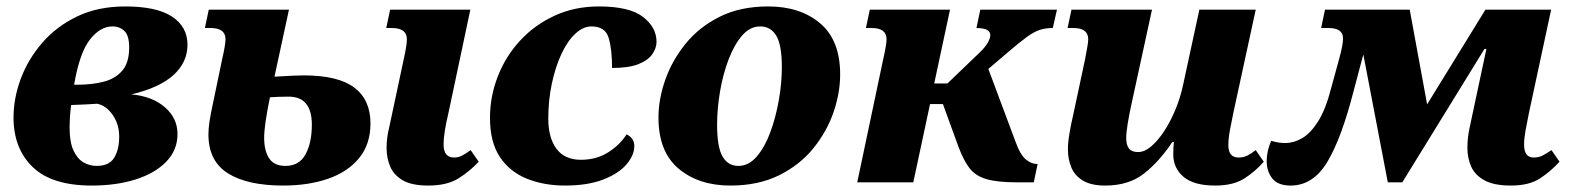

<svg xmlns="http://www.w3.org/2000/svg" viewBox="-20 -566 4872 596"><path d="M265 10Q141 10 81.5 -47.5Q22 -105 22 -201Q22 -261 44.5 -321.5Q67 -382 111 -433Q155 -484 219.5 -515Q284 -546 369 -546Q466 -546 514 -514.5Q562 -483 562 -427Q562 -373 519 -333.5Q476 -294 388 -273Q453 -267 492 -233Q531 -199 531 -150Q531 -100 496 -64Q461 -28 401 -9Q341 10 265 10ZM329 -484Q291 -484 259 -443Q227 -402 210 -303H221Q264 -303 300.5 -312Q337 -321 359 -346Q381 -371 381 -419Q381 -455 366.5 -469.5Q352 -484 329 -484ZM280 -51Q319 -51 334.5 -76.5Q350 -102 350 -142Q350 -180 330 -209Q310 -238 282 -244Q268 -243 249 -242Q230 -241 201 -240Q198 -219 197 -202Q196 -185 196 -172Q196 -124 208.5 -98Q221 -72 240 -61.5Q259 -51 280 -51Z M1309 10Q1258 10 1230 -6.5Q1202 -23 1191 -49.5Q1180 -76 1180 -107Q1180 -138 1188 -170L1233 -381Q1238 -403 1240.5 -419Q1243 -435 1243 -444Q1243 -479 1197 -479H1179L1191 -536H1440L1372 -215Q1365 -186 1361 -161.5Q1357 -137 1357 -117Q1357 -77 1390 -77Q1403 -77 1414.5 -83Q1426 -89 1441 -100L1466 -64Q1439 -35 1403.5 -12.5Q1368 10 1309 10ZM859 10Q748 10 687.5 -28Q627 -66 627 -149Q627 -168 630.5 -190Q634 -212 640 -240L670 -384Q675 -405 677.5 -421Q680 -437 680 -444Q680 -479 634 -479H616L628 -536H877L832 -328Q867 -330 888 -331Q909 -332 922 -332Q1030 -332 1080 -294Q1130 -256 1130 -183Q1130 -118 1094.5 -75Q1059 -32 998 -11Q937 10 859 10ZM866 -51Q909 -51 928.5 -87Q948 -123 948 -179Q948 -266 876 -266Q859 -266 846.5 -265.5Q834 -265 818 -264Q809 -221 804.5 -189.5Q800 -158 800 -138Q800 -98 815.5 -74.5Q831 -51 866 -51Z M1734 10Q1668 10 1615 -11.5Q1562 -33 1531.5 -79Q1501 -125 1501 -200Q1501 -267 1525.5 -329.5Q1550 -392 1595 -440.5Q1640 -489 1702 -517.5Q1764 -546 1839 -546Q1934 -546 1976 -513.5Q2018 -481 2018 -436Q2018 -417 2005 -398Q1992 -379 1962 -367Q1932 -355 1880 -355Q1880 -412 1869.5 -448Q1859 -484 1816 -484Q1790 -484 1765.5 -461Q1741 -438 1722.5 -398Q1704 -358 1693 -306.5Q1682 -255 1682 -198Q1682 -138 1707.5 -104Q1733 -70 1783 -70Q1832 -70 1868.5 -93.5Q1905 -117 1925 -149Q1949 -137 1949 -113Q1949 -84 1924.5 -55.5Q1900 -27 1852 -8.5Q1804 10 1734 10Z M2247 10Q2149 10 2086.5 -42.5Q2024 -95 2024 -201Q2024 -258 2045 -318Q2066 -378 2108 -430Q2150 -482 2214 -514Q2278 -546 2365 -546Q2464 -546 2526 -493.5Q2588 -441 2588 -335Q2588 -278 2567.5 -218Q2547 -158 2505 -106Q2463 -54 2398.5 -22Q2334 10 2247 10ZM2272 -51Q2304 -51 2329 -80Q2354 -109 2371 -155Q2388 -201 2397.5 -254.5Q2407 -308 2407 -357Q2407 -427 2389.5 -455.5Q2372 -484 2340 -484Q2308 -484 2283.5 -455.5Q2259 -427 2241.5 -381Q2224 -335 2215 -281.5Q2206 -228 2206 -179Q2206 -109 2223 -80Q2240 -51 2272 -51Z M2641 0 2722 -384Q2732 -428 2732 -444Q2732 -479 2686 -479H2668L2680 -536H2929L2880 -307H2921L3019 -401Q3038 -419 3046 -433Q3054 -447 3054 -457Q3054 -479 3011 -479L3023 -536H3261L3248 -479Q3225 -479 3207 -473Q3189 -467 3166.5 -450.5Q3144 -434 3109 -404L3048 -352L3132 -127Q3147 -85 3164.5 -71Q3182 -57 3198 -57H3201L3189 0H3137Q3076 0 3042 -10Q3008 -20 2989.5 -44Q2971 -68 2955 -111L2907 -243H2867L2815 0Z M3411 10Q3367 10 3341.5 -5.5Q3316 -21 3305.5 -46.5Q3295 -72 3295 -102Q3295 -124 3300 -153.5Q3305 -183 3312 -212L3348 -381Q3352 -403 3355 -419Q3358 -435 3358 -444Q3358 -479 3312 -479H3294L3306 -536H3556L3491 -237Q3485 -209 3480.5 -182Q3476 -155 3476 -137Q3476 -116 3484.5 -105Q3493 -94 3513 -94Q3533 -94 3554 -112Q3575 -130 3594.5 -160Q3614 -190 3629 -226.5Q3644 -263 3652 -300L3703 -536H3878L3809 -218Q3803 -190 3798 -163Q3793 -136 3793 -115Q3793 -77 3825 -77Q3840 -77 3852 -83Q3864 -89 3878 -100L3903 -64Q3878 -35 3843.5 -12.5Q3809 10 3752 10Q3686 10 3654 -17Q3622 -44 3622 -87Q3622 -99 3622.5 -108Q3623 -117 3624 -125H3619Q3579 -65 3531.5 -27.5Q3484 10 3411 10Z M3986 10Q3947 10 3929.5 -12Q3912 -34 3912 -66Q3912 -97 3926 -129Q3948 -122 3969 -122Q3996 -122 4022 -137Q4048 -152 4071.5 -189Q4095 -226 4112 -292L4138 -387Q4149 -427 4149 -447Q4149 -479 4104 -479H4081L4093 -536H4356L4410 -242L4591 -536H4795L4726 -215Q4720 -186 4715.5 -161Q4711 -136 4711 -117Q4711 -77 4741 -77Q4756 -77 4768 -83Q4780 -89 4796 -100L4821 -64Q4795 -35 4761 -12.5Q4727 10 4670 10Q4617 10 4587.5 -6.5Q4558 -23 4546.5 -49.5Q4535 -76 4535 -107Q4535 -138 4542 -170L4594 -414H4588L4333 0H4288L4212 -397L4182 -284Q4144 -136 4100 -63Q4056 10 3986 10Z"/></svg>

Font: Noto Serif ExtraBold
Style: Italic
Weight: 800
Italic angle: -12°
Designer: Monotype Design Team
Foundry: Monotype Imaging Inc.
Version: Version 2.013